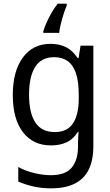

<svg xmlns="http://www.w3.org/2000/svg" viewBox="-20 -786 603 1051"><path d="M217 -614Q222 -633 234 -660.5Q246 -688 262.5 -716.5Q279 -745 296 -766H345V-754Q337 -737 328.5 -710Q320 -683 313 -655Q306 -627 304 -606H217ZM259 245Q210 245 164.5 235Q119 225 80 208V128Q119 150 168 161.5Q217 173 258 173Q339 173 373 131Q407 89 407 17V-5Q407 -17 408 -32Q409 -47 410 -65H407Q381 -24 344.5 -7Q308 10 259 10Q161 10 105.5 -62.5Q50 -135 50 -265Q50 -396 105 -471Q160 -546 256 -546Q306 -546 342 -527.5Q378 -509 405 -468H410L421 -536H491V14Q491 90 466 141.5Q441 193 389.5 219Q338 245 259 245ZM280 -63Q311 -63 335.5 -73.5Q360 -84 376.5 -106.5Q393 -129 402 -163.5Q411 -198 411 -246V-267Q411 -340 395.5 -385.5Q380 -431 350 -452Q320 -473 277 -473Q206 -473 172.5 -419.5Q139 -366 139 -268Q139 -168 173.5 -115.5Q208 -63 280 -63Z"/></svg>

Font: Noto Sans Mono SemiCondensed
Style: Regular
Weight: 400
Width: 4
Designer: Monotype Design Team
Foundry: Monotype Imaging Inc.
Version: Version 2.010